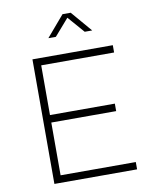

<svg xmlns="http://www.w3.org/2000/svg" viewBox="-98 -988 843 1061"><g transform="rotate(-10 323.5 -458.0)"><path d="M373 -916 473 -799H431L350 -892L269 -799H227L327 -916ZM571 -699V-658H162V-379H526V-337H162V-41H584V0H120V-699Z"/></g></svg>

Font: Montserrat Ultra Light
Style: Regular
Weight: 200
Designer: Julieta Ulanovsky
Foundry: Julieta Ulanovsky
Version: Version 3.100;PS 003.100;hotconv 1.0.88;makeotf.lib2.5.64775